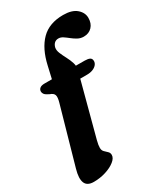

<svg xmlns="http://www.w3.org/2000/svg" viewBox="-237 -810 954 1106"><g transform="rotate(-30 240.0 -257.0)"><path d="M209 -351 238 -428.5 351.5 -428Q373 -428 384.8 -422Q396.5 -416 396.5 -399.5Q396.5 -386.5 387 -375.2Q377.5 -364 361 -357.5Q344.5 -351 322.5 -351ZM43.5 -399.5Q43.5 -413 53.8 -421.2Q64 -429.5 85 -429.5H134L152.5 -510Q175 -610.5 228.2 -664.2Q281.5 -718 374.5 -718Q433 -718 463 -692Q493 -666 493 -631Q493 -594.5 472 -572.2Q451 -550 416.5 -550Q395.5 -550 377.5 -559.8Q359.5 -569.5 343.8 -582.2Q328 -595 313.2 -604.8Q298.5 -614.5 283.5 -614.5Q267 -614.5 256.5 -604.8Q246 -595 242 -578.5Q238.5 -561 247.2 -539.8Q256 -518.5 268.5 -495Q281 -471.5 288.8 -447Q296.5 -422.5 290 -399L183 4Q179 19 177.2 30.8Q175.5 42.5 175.5 51Q175.5 67.5 185.2 77.5Q195 87.5 205 96.5Q215 105.5 215 120Q215 141 190.8 160.2Q166.5 179.5 128.5 191.5Q90.5 203.5 48.5 203.5Q4.5 203.5 -7.8 173.5Q-20 143.5 -3.5 86L103.5 -291Q113 -324 107.8 -339Q102.5 -354 79.5 -361.5Q57 -372.5 50.2 -381.2Q43.5 -390 43.5 -399.5Z"/></g></svg>

Font: Fraunces
Style: Bold Italic
Weight: 700
Italic angle: -16°
Version: Version 1.000;[b76b70a41]